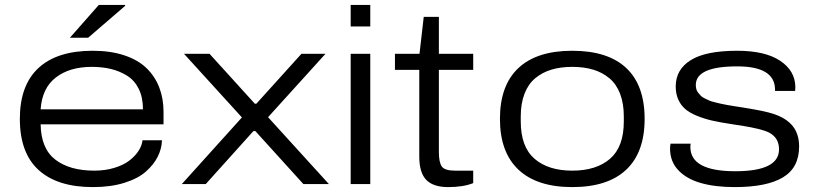

<svg xmlns="http://www.w3.org/2000/svg" viewBox="-20 -743 3292 775"><path d="M262.2 -590.8 378.9 -723.1H484.9V-719.2L335.9 -590.8ZM355 12.2Q211.9 12.2 136 -56.6Q60.1 -125.5 60.1 -263.2Q60.1 -398.9 135.3 -468.5Q210.4 -538.1 354 -538.1Q426.8 -538.1 482.2 -519.5Q537.6 -501 571.8 -467.5Q606 -434.1 623 -389.6Q640.1 -345.2 640.1 -291V-241.2H144Q145.5 -143.1 203.4 -98.6Q261.2 -54.2 360.8 -54.2Q405.3 -54.2 442.4 -65.7Q479.5 -77.1 502.9 -95.5Q526.4 -113.8 539.8 -135Q553.2 -156.2 555.2 -176.8H633.8Q632.8 -143.1 616.9 -111.1Q601.1 -79.1 569.3 -50.8Q537.6 -22.5 482.2 -5.1Q426.8 12.2 355 12.2ZM144 -301.8H557.1Q557.1 -349.6 540 -384.3Q522.9 -418.9 492.9 -437.5Q462.9 -456.1 427.7 -464.6Q392.6 -473.1 350.1 -473.1Q261.2 -473.1 205.6 -430.4Q149.9 -387.7 144 -301.8Z M713.9 0 956.5 -269 722.7 -525.9H825.7L1008.8 -324.2H1014.6L1196.8 -525.9H1293.9L1062 -270L1307.6 0H1204.6L1010.7 -213.9H1002.9L810.5 0Z M1395.5 -636.2V-723.1H1474.6V-636.2ZM1395.5 0V-525.9H1474.6V0Z M1789.1 12.2Q1729 12.2 1700.7 -16.8Q1672.4 -45.9 1672.4 -110.8V-460.9H1574.2V-525.9H1673.3L1690.4 -674.8H1751.5V-525.9H1890.1V-460.9H1751.5V-129.9Q1751.5 -87.4 1763.4 -70.8Q1775.4 -54.2 1816.4 -54.2H1890.1V-3.9Q1850.1 12.2 1789.1 12.2Z M2290 12.2Q2147.5 12.2 2072.8 -58.1Q1998 -128.4 1998 -263.2Q1998 -398.4 2072.5 -468.3Q2147 -538.1 2290 -538.1Q2433.6 -538.1 2507.8 -468.5Q2582 -398.9 2582 -263.2Q2582 -127.9 2507.6 -57.9Q2433.1 12.2 2290 12.2ZM2498 -252.9V-272.9Q2498 -325.7 2482.9 -364.7Q2467.8 -403.8 2439.7 -427.2Q2411.6 -450.7 2374.3 -461.9Q2336.9 -473.1 2290 -473.1Q2243.2 -473.1 2205.8 -461.9Q2168.5 -450.7 2140.4 -427.2Q2112.3 -403.8 2097.2 -364.7Q2082 -325.7 2082 -272.9V-252.9Q2082 -150.4 2137.5 -102.3Q2192.9 -54.2 2290 -54.2Q2387.2 -54.2 2442.6 -102.3Q2498 -150.4 2498 -252.9Z M2945.8 12.2Q2866.7 12.2 2809.1 -4.2Q2751.5 -20.5 2718 -55.9Q2684.6 -91.3 2684.6 -143.1Q2684.6 -151.4 2686.5 -163.1H2767.6Q2767.6 -161.6 2767.1 -156.7Q2766.6 -151.9 2766.6 -149.9Q2766.6 -51.8 2947.8 -51.8Q3124.5 -51.8 3124.5 -140.1Q3124.5 -187 3084 -208Q3055.2 -222.7 2970.7 -236.3Q2963.9 -237.3 2949.7 -239.3Q2938 -241.2 2931.6 -242.2Q2886.2 -249 2854.2 -256.3Q2822.3 -263.7 2793 -275.6Q2763.7 -287.6 2745.8 -303Q2728 -318.4 2717.8 -341.3Q2707.5 -364.3 2707.5 -394Q2707.5 -462.4 2768.1 -500.2Q2828.6 -538.1 2955.6 -538.1Q3068.4 -538.1 3128.9 -497.8Q3189.5 -457.5 3190.4 -392.1Q3190.4 -383.8 3189.5 -376H3108.4V-380.9Q3108.4 -475.1 2955.6 -475.1Q2788.6 -475.1 2788.6 -399.9Q2788.6 -390.6 2790.8 -382.8Q2793 -375 2798.6 -368.2Q2804.2 -361.3 2809.3 -356Q2814.5 -350.6 2825 -345.7Q2835.4 -340.8 2842.5 -337.4Q2849.6 -334 2864 -330.6Q2878.4 -327.1 2886.7 -325Q2895 -322.8 2912.4 -319.8Q2929.7 -316.9 2938.2 -315.4Q2946.8 -314 2965.8 -311Q3065.9 -295.9 3105.5 -282.2Q3180.7 -256.3 3198.7 -198.7Q3205.6 -177.7 3205.6 -151.9Q3205.6 -65.9 3140.1 -26.9Q3074.7 12.2 2945.8 12.2Z"/></svg>

Font: Archivo Expanded Light
Style: Regular
Weight: 300
Width: 7
Designer: Hector Gatti
Foundry: Omnibus-Type
Version: Version 2.001